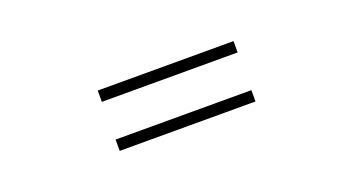

<svg xmlns="http://www.w3.org/2000/svg" viewBox="-28 -667 1057 574"><g transform="rotate(-20 500.0 -380.0)"><path d="M284 -440H716V-476H284ZM284 -284H716V-320H284Z"/></g></svg>

Font: Noto Sans Mono CJK JP Regular
Style: Regular
Weight: 400
Designer: Ryoko NISHIZUKA (kana & ideographs); Paul D. Hunt (Latin, Greek & Cyrillic); Wenlong ZHANG (bopomofo); Sandoll Communica
Foundry: Adobe Systems Incorporated
Version: Version 1.004;PS 1.004;hotconv 1.0.82;makeotf.lib2.5.63406